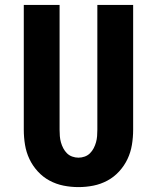

<svg xmlns="http://www.w3.org/2000/svg" viewBox="-20 -755 640 783"><path d="M300 8Q269 8 239 2Q209 -4 182 -18.5Q155 -33 134 -56Q113 -79 100 -106.5Q87 -134 82 -164.5Q77 -195 77 -226V-735H223V-226Q223 -213 224 -200Q225 -187 228.5 -174.5Q232 -162 238 -150.5Q244 -139 253 -130Q262 -121 274.5 -116.5Q287 -112 300 -112Q313 -112 325.5 -116.5Q338 -121 347 -130Q356 -139 362 -150.5Q368 -162 371.5 -174.5Q375 -187 376 -200Q377 -213 377 -226V-735H523V-226Q523 -195 518 -164.5Q513 -134 500 -106.5Q487 -79 466 -56Q445 -33 418 -18.5Q391 -4 361 2Q331 8 300 8Z"/></svg>

Font: Iosevka Aile Heavy
Style: Regular
Weight: 900
Designer: Belleve Invis
Foundry: Belleve Invis
Version: Version 31.1.0; ttfautohint (v1.8.4)